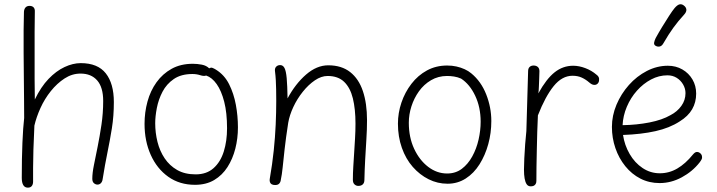

<svg xmlns="http://www.w3.org/2000/svg" viewBox="-20 -843 3296 882"><path d="M90 -789Q91 -802 97.5 -809Q104 -816 116 -816Q128 -816 134.5 -809Q141 -802 140 -788Q139 -749 139 -697Q139 -645 139 -589Q139 -533 139 -480Q139 -427 140 -386Q168 -444 203 -480.5Q238 -517 276.5 -535Q315 -553 351 -553Q429 -553 466 -506Q503 -459 503 -374Q503 -310 494 -254Q485 -198 473.5 -142Q462 -86 452 -23Q451 -13 447.5 -7Q444 -1 439 2Q434 5 428 5Q419 5 411.5 -1.5Q404 -8 404 -22Q404 -48 411.5 -85Q419 -122 428.5 -169Q438 -216 446 -269.5Q454 -323 454 -379Q454 -442 426.5 -473.5Q399 -505 350 -505Q311 -505 276.5 -482.5Q242 -460 213.5 -424.5Q185 -389 166 -347Q147 -305 138 -266Q135 -204 133.5 -156Q132 -108 132 -72Q132 -36 132 -9Q132 4 126 11.5Q120 19 108 19Q94 19 87 7.5Q80 -4 80 -26Q80 -117 83 -187.5Q86 -258 91 -301Q91 -337 90.5 -386Q90 -435 89.5 -490.5Q89 -546 88.5 -601Q88 -656 88.5 -704.5Q89 -753 90 -789Z M876 6Q805 6 753 -31Q701 -68 672.5 -131.5Q644 -195 644 -274Q644 -327 657.5 -376.5Q671 -426 699 -465Q727 -504 768.5 -527Q810 -550 866 -550Q886 -550 907 -546Q928 -542 941 -529Q949 -534 956.5 -531Q964 -528 972 -523Q1011 -499 1032.5 -456Q1054 -413 1063.5 -361.5Q1073 -310 1073 -258Q1073 -207 1061 -160Q1049 -113 1025 -75.5Q1001 -38 964 -16Q927 6 876 6ZM879 -42Q929 -42 961 -70.5Q993 -99 1008 -147Q1023 -195 1023 -254Q1023 -325 1010 -375.5Q997 -426 975.5 -456.5Q954 -487 927 -496Q917 -492 900 -497.5Q883 -503 864 -503Q812 -503 778.5 -480Q745 -457 726.5 -421.5Q708 -386 700.5 -347Q693 -308 693 -277Q693 -233 703.5 -191Q714 -149 736.5 -115.5Q759 -82 794 -62Q829 -42 879 -42Z M1243 -518Q1242 -530 1249 -537Q1256 -544 1267 -544Q1280 -544 1287 -530.5Q1294 -517 1297 -484Q1300 -451 1301 -391Q1337 -458 1386 -500.5Q1435 -543 1488 -543Q1549 -543 1588.5 -512Q1628 -481 1647 -424.5Q1666 -368 1666 -291Q1666 -248 1663 -202Q1660 -156 1657.5 -109.5Q1655 -63 1654 -17Q1654 -3 1646.5 4Q1639 11 1626 11Q1616 11 1608.5 4Q1601 -3 1601 -17Q1601 -47 1603 -78.5Q1605 -110 1607 -142.5Q1609 -175 1611 -208Q1613 -241 1613 -275Q1613 -342 1601 -391Q1589 -440 1561 -467Q1533 -494 1485 -494Q1456 -494 1426.5 -474Q1397 -454 1371 -421.5Q1345 -389 1327.5 -351.5Q1310 -314 1304 -279Q1293 -208 1287.5 -158Q1282 -108 1278.5 -74Q1275 -40 1270 -17Q1269 -7 1263 0Q1257 7 1244 7Q1234 7 1228 3.5Q1222 0 1220 -6.5Q1218 -13 1219 -20Q1231 -89 1237.5 -151.5Q1244 -214 1246.5 -271Q1249 -328 1249 -379Q1249 -410 1248.5 -432Q1248 -454 1247 -474Q1246 -494 1243 -518Z M2034 -542Q2057 -542 2077 -537.5Q2097 -533 2114.5 -525Q2132 -517 2145 -506Q2190 -469 2213.5 -409.5Q2237 -350 2237 -287Q2237 -232 2223 -181Q2209 -130 2183 -88.5Q2157 -47 2119.5 -23Q2082 1 2036 1Q1990 1 1949 -19.5Q1908 -40 1876 -76.5Q1844 -113 1826 -164Q1808 -215 1808 -275Q1808 -324 1824 -371.5Q1840 -419 1870 -458Q1900 -497 1941.5 -519.5Q1983 -542 2034 -542ZM1858 -279Q1858 -212 1882.5 -159.5Q1907 -107 1947 -76.5Q1987 -46 2034 -46Q2073 -46 2101.5 -67.5Q2130 -89 2149.5 -124.5Q2169 -160 2178.5 -202Q2188 -244 2188 -284Q2188 -350 2163 -403Q2138 -456 2098 -482Q2082 -489 2065.5 -491.5Q2049 -494 2034 -494Q1993 -494 1960 -474.5Q1927 -455 1904.5 -423.5Q1882 -392 1870 -354.5Q1858 -317 1858 -279Z M2406 -516Q2406 -529 2413 -535.5Q2420 -542 2431 -542Q2443 -542 2450.5 -535.5Q2458 -529 2458 -516Q2458 -503 2457 -483Q2456 -463 2455.5 -444.5Q2455 -426 2453 -414Q2490 -481 2528 -511Q2566 -541 2613 -541Q2640 -541 2669 -530Q2698 -519 2720 -500Q2727 -495 2730 -489Q2733 -483 2732 -476Q2732 -466 2726 -459.5Q2720 -453 2711 -453Q2705 -453 2699.5 -455.5Q2694 -458 2687 -464Q2671 -478 2652.5 -486.5Q2634 -495 2610 -495Q2562 -495 2523.5 -447.5Q2485 -400 2451 -313Q2449 -278 2448 -237Q2447 -196 2446 -155Q2445 -114 2444.5 -77Q2444 -40 2444 -12Q2444 -3 2440.5 2.5Q2437 8 2431.5 10.5Q2426 13 2418 13Q2406 13 2399.5 3.5Q2393 -6 2390 -23Q2387 -40 2387 -64Q2387 -84 2388.5 -115.5Q2390 -147 2392.5 -181Q2395 -215 2398 -241Z M3010 -2Q2962 -2 2922 -22.5Q2882 -43 2852.5 -79.5Q2823 -116 2807 -162.5Q2791 -209 2791 -260Q2791 -312 2812 -362Q2833 -412 2869 -452.5Q2905 -493 2951.5 -517Q2998 -541 3048 -541Q3085 -541 3114.5 -524Q3144 -507 3161 -478Q3178 -449 3178 -413Q3178 -373 3159.5 -341Q3141 -309 3102 -285Q3056 -255 2991 -240.5Q2926 -226 2842 -223Q2849 -176 2872.5 -135.5Q2896 -95 2932 -71Q2968 -47 3011 -47Q3054 -47 3091.5 -69Q3129 -91 3163 -133Q3168 -139 3172.5 -142Q3177 -145 3182 -145Q3188 -145 3193.5 -141.5Q3199 -138 3202 -133Q3205 -128 3205 -122Q3206 -117 3203 -111Q3200 -105 3194 -97Q3161 -55 3112 -28.5Q3063 -2 3010 -2ZM2840 -268Q2905 -269 2963.5 -280.5Q3022 -292 3060 -314Q3091 -330 3110 -356.5Q3129 -383 3129 -415Q3129 -436 3118 -455Q3107 -474 3088.5 -485.5Q3070 -497 3046 -497Q3007 -497 2971 -478Q2935 -459 2906 -426.5Q2877 -394 2859.5 -352.5Q2842 -311 2840 -268Z M3028 -645Q3021 -632 3011 -629.5Q3001 -627 2991 -633Q2983 -638 2985 -648Q2987 -658 2992 -668Q3005 -692 3021.5 -719Q3038 -746 3053.5 -770Q3069 -794 3079 -806Q3092 -821 3102 -823Q3112 -825 3121 -818Q3132 -810 3133 -799Q3134 -788 3122 -775Q3096 -747 3073.5 -716Q3051 -685 3028 -645Z"/></svg>

Font: Playpen Sans ExtraLight
Style: Regular
Weight: 250
Designer: Laura Meseguer, Veronika Burian, José Scaglione
Foundry: TypeTogether
Version: Version 1.001